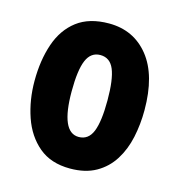

<svg xmlns="http://www.w3.org/2000/svg" viewBox="-90 -638 677 727"><g transform="rotate(15 249.0 -274.5)"><path d="M464 -276Q464 -221 453 -169.5Q442 -118 416.5 -77.5Q391 -37 349.5 -13.5Q308 10 248 10Q173 10 125.5 -30Q78 -70 55.5 -135.5Q33 -201 33 -276Q33 -357 55 -421.5Q77 -486 125 -522.5Q173 -559 250 -559Q347 -559 405.5 -486Q464 -413 464 -276ZM179 -274Q179 -114 249 -114Q287 -114 303 -153.5Q319 -193 319 -276Q319 -358 303 -396.5Q287 -435 249 -435Q212 -435 195.5 -396.5Q179 -358 179 -274Z"/></g></svg>

Font: Noto Sans Gurmukhi ExtraCondensed ExtraBold
Style: Regular
Weight: 800
Width: 2
Designer: Jelle Bosma - Monotype Design Team
Foundry: Monotype Imaging Inc.
Version: Version 2.004; ttfautohint (v1.8.4.7-5d5b)